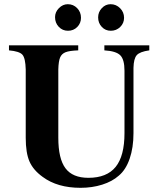

<svg xmlns="http://www.w3.org/2000/svg" viewBox="-20 -879 762 918"><path d="M693.8 -662.1V-638.2Q648.4 -631.8 633.8 -615.2Q619.1 -598.6 618.2 -554.2V-242.2Q618.2 -173.3 599.9 -120.1Q581.5 -66.9 547.9 -39.1Q516.6 -11.2 468.5 3.9Q420.4 19 365.2 19Q254.4 19 184.1 -33.2Q139.2 -65.4 121.1 -106.7Q103 -147.9 103 -220.2V-546.9Q101.6 -601.1 87.2 -617.4Q72.8 -633.8 22.9 -638.2V-662.1H354V-638.2Q312.5 -636.7 293.7 -629.4Q274.9 -622.1 267.3 -604Q259.8 -585.9 258.8 -546.9V-220.2Q258.8 -120.1 293 -74.5Q327.1 -28.8 402.8 -28.8Q490.7 -28.8 533 -81.1Q575.2 -133.3 575.2 -242.2V-541Q575.2 -594.2 555.2 -614.5Q535.2 -634.8 479 -638.2V-662.1ZM304.2 -858.9Q330.6 -858.9 348.9 -840.1Q367.2 -821.3 367.2 -793.9Q367.2 -768.1 349.4 -750Q331.5 -731.9 305.2 -731.9Q278.8 -731.9 261 -750.7Q243.2 -769.5 243.2 -796.9Q243.2 -821.3 261.7 -840.1Q280.3 -858.9 304.2 -858.9ZM508.8 -858.9Q535.2 -858.9 554.2 -839.8Q573.2 -820.8 573.2 -793.9Q573.2 -768.1 554.7 -750Q536.1 -731.9 509.8 -731.9Q483.9 -731.9 466.6 -750.5Q449.2 -769 449.2 -795.9Q449.2 -821.3 466.8 -840.1Q484.4 -858.9 508.8 -858.9Z"/></svg>

Font: Accordance
Style: Bold
Weight: 700
Version: Version 1.2 (build January 31, 2020) Miklal Software Solutio